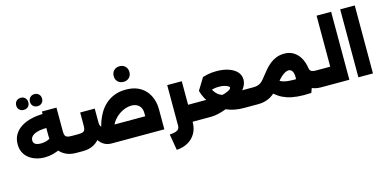

<svg xmlns="http://www.w3.org/2000/svg" viewBox="-102 -1546 4943 2458"><g transform="rotate(-15 2369.5 -317.0)"><path d="M335 -49Q278 -49 225 -64.5Q172 -80 130 -111.5Q88 -143 64 -190.5Q40 -238 40 -301Q40 -373 72.5 -428Q105 -483 162.5 -519.5Q220 -556 297.5 -574.5Q375 -593 465 -593V-408Q406 -408 362.5 -400.5Q319 -393 290 -378.5Q261 -364 247 -344Q233 -324 233 -300Q233 -280 243 -265Q253 -250 275.5 -242Q298 -234 333 -234Q368 -234 398.5 -242.5Q429 -251 458 -267L553 -106Q504 -78 447.5 -63.5Q391 -49 335 -49ZM735 0Q647 0 583 -37.5Q519 -75 484 -144.5Q449 -214 449 -309V-626H642V-309Q642 -277 650 -258.5Q658 -240 678 -232.5Q698 -225 735 -225H768V0ZM768 0V-225Q776 -225 782 -194.5Q788 -164 788 -114Q788 -62 782 -31Q776 0 768 0ZM414 -706Q378 -706 355.5 -728Q333 -750 333 -785Q333 -821 355.5 -843.5Q378 -866 414 -866Q449 -866 471.5 -843.5Q494 -821 494 -785Q494 -750 471.5 -728Q449 -706 414 -706ZM232 -706Q196 -706 173.5 -728Q151 -750 151 -785Q151 -821 173.5 -843.5Q196 -866 232 -866Q267 -866 289.5 -843.5Q312 -821 312 -785Q312 -750 289.5 -728Q267 -706 232 -706Z M1711 0V-265Q1711 -313 1692.5 -343.5Q1674 -374 1642.5 -388.5Q1611 -403 1573 -403Q1535 -403 1493 -389Q1451 -375 1412 -348.5Q1373 -322 1341.5 -283.5Q1310 -245 1291.5 -196Q1273 -147 1273 -89H1113Q1113 -136 1122 -192.5Q1131 -249 1152 -308.5Q1173 -368 1206.5 -423.5Q1240 -479 1289.5 -523Q1339 -567 1405.5 -593Q1472 -619 1558 -619Q1647 -619 1712 -590.5Q1777 -562 1819.5 -512.5Q1862 -463 1883 -399.5Q1904 -336 1904 -265V0ZM768 0V-225H826Q863 -225 883 -232.5Q903 -240 911 -258.5Q919 -277 919 -309V-487H1112V-309Q1112 -214 1077 -144.5Q1042 -75 978 -37.5Q914 0 826 0ZM1205 0Q1138 0 1088.5 -37.5Q1039 -75 1012.5 -144.5Q986 -214 986 -309H1112Q1112 -277 1120 -258.5Q1128 -240 1148 -232.5Q1168 -225 1205 -225H1904V0ZM768 0Q760 0 754 -31Q748 -62 748 -114Q748 -164 754 -194.5Q760 -225 768 -225ZM1558 -722Q1512 -722 1483 -750.5Q1454 -779 1454 -825Q1454 -871 1483 -900Q1512 -929 1558 -929Q1604 -929 1633 -900Q1662 -871 1662 -825Q1662 -779 1633 -750.5Q1604 -722 1558 -722Z M2237 0V-225H2394V0ZM1954 82Q2007 79 2035.5 69Q2064 59 2075 42Q2086 25 2086 1V-537H2279V1Q2279 86 2243.5 150Q2208 214 2143.5 251.5Q2079 289 1990 295ZM2394 0V-225Q2402 -225 2408 -194.5Q2414 -164 2414 -114Q2414 -62 2408 -31Q2402 0 2394 0Z M2394 0V-225H2674Q2696 -225 2720.5 -229.5Q2745 -234 2769 -242Q2793 -250 2812.5 -259.5Q2832 -269 2843.5 -279Q2855 -289 2855 -298Q2855 -309 2837.5 -320Q2820 -331 2789 -338.5Q2758 -346 2717 -346Q2683 -346 2652 -340Q2621 -334 2592 -322L2566 -298L2459 -361L2556 -519Q2595 -531 2640 -539Q2685 -547 2739 -547Q2831 -547 2900.5 -523Q2970 -499 3009 -456Q3048 -413 3048 -355Q3048 -307 3022 -262Q2996 -217 2952 -177.5Q2908 -138 2853 -105.5Q2798 -73 2739 -49.5Q2680 -26 2624.5 -13Q2569 0 2524 0ZM2957 0Q2831 0 2729.5 -44.5Q2628 -89 2558.5 -170.5Q2489 -252 2459 -361L2596 -420Q2606 -362 2632.5 -318Q2659 -274 2700 -249.5Q2741 -225 2791 -225H3143V0ZM3143 0V-225Q3151 -225 3157 -194.5Q3163 -164 3163 -114Q3163 -62 3157 -31Q3151 0 3143 0ZM2394 0Q2386 0 2380 -31Q2374 -62 2374 -114Q2374 -164 2380 -194.5Q2386 -225 2394 -225Z M3979 0Q3896 0 3834 -37.5Q3772 -75 3737.5 -144.5Q3703 -214 3703 -309V-325L3874 -309L3887 -287Q3890 -264 3899 -250Q3908 -236 3927.5 -230.5Q3947 -225 3979 -225H4012V0ZM3143 0Q3135 0 3129 -31Q3123 -62 3123 -114Q3123 -164 3129 -194.5Q3135 -225 3143 -225ZM3143 0V-225Q3181 -225 3208.5 -234Q3236 -243 3261 -266.5Q3286 -290 3316 -331Q3343 -366 3374 -402.5Q3405 -439 3443.5 -470Q3482 -501 3529.5 -520Q3577 -539 3637 -539Q3696 -539 3743 -515Q3790 -491 3823.5 -447Q3857 -403 3875 -342Q3893 -281 3893 -206Q3893 -146 3879 -81.5Q3865 -17 3842 37L3653 -33Q3676 -73 3688 -117Q3700 -161 3700 -206Q3700 -264 3682 -291Q3664 -318 3634 -318Q3612 -318 3585 -303.5Q3558 -289 3529 -261.5Q3500 -234 3470 -195Q3419 -125 3370.5 -82.5Q3322 -40 3268 -20Q3214 0 3143 0ZM3831 -188 3842 37Q3736 43 3658 35.5Q3580 28 3521.5 8Q3463 -12 3417.5 -43Q3372 -74 3333 -115L3456 -244Q3488 -211 3538.5 -197.5Q3589 -184 3661 -183.5Q3733 -183 3831 -188ZM4012 0V-225Q4020 -225 4026 -194.5Q4032 -164 4032 -114Q4032 -62 4026 -31Q4020 0 4012 0Z M4012 0V-225H4163V-901H4356V0ZM4012 0Q4004 0 3998 -31Q3992 -62 3992 -114Q3992 -164 3998 -194.5Q4004 -225 4012 -225Z M4476 0V-901H4669V0Z"/></g></svg>

Font: Alexandria Black
Style: Regular
Weight: 900
Designer: Mohamed Gaber
Foundry: Kief Type Foundry
Version: Version 5.100